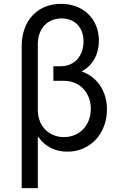

<svg xmlns="http://www.w3.org/2000/svg" viewBox="-20 -780 640 1000"><path d="M177 -65H181C215 -17 267 10 331 10C449 10 537 -83 537 -210C537 -306 486 -380 405 -408C461 -437 495 -495 495 -569C495 -681 414 -760 298 -760C175 -760 93 -672 93 -540V200H177ZM177 -207V-550C177 -630 226 -684 301 -684C370 -684 415 -637 415 -564C415 -488 367 -435 297 -435H258V-359H314C396 -359 453 -297 453 -213C453 -128 395 -66 313 -66C235 -66 177 -123 177 -207Z"/></svg>

Font: CommitMono
Style: 400Regular
Weight: 400
Monospace: yes
Designer: Eigil Nikolajsen
Foundry: Eigil Nikolajsen
Version: Version 1.143